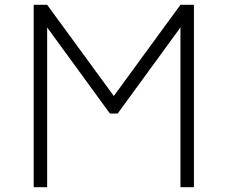

<svg xmlns="http://www.w3.org/2000/svg" viewBox="-20 -778 946 798"><path d="M786 -758V0H730V-664L469 -306H437L176 -664V0H120V-758H176L453 -379L730 -758Z"/></svg>

Font: Biryani UltraLight
Style: Regular
Weight: 250
Designer: Dan Reynolds and Mathieu Réguer
Foundry: Dan Reynolds and Mathieu Réguer
Version: Version 1.003; ttfautohint (v1.1) -l 5 -r 5 -G 72 -x 0 -D la